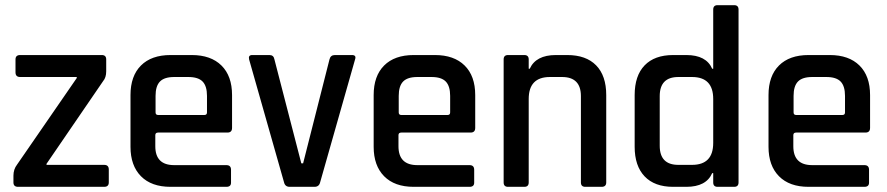

<svg xmlns="http://www.w3.org/2000/svg" viewBox="-20 -723 3434 743"><path d="M32 -17V-43Q32 -68 46 -86L277 -421V-425H58Q40 -425 40 -443V-493Q40 -510 58 -510H374Q391 -510 391 -493V-447Q391 -423 379 -409L160 -89V-85H383Q401 -85 401 -67V-17Q401 0 383 0H50Q32 0 32 -17Z M856 0H640Q566 0 525.5 -41Q485 -82 485 -155V-355Q485 -429 525.5 -469.5Q566 -510 640 -510H722Q796 -510 837 -469.5Q878 -429 878 -355V-228Q878 -210 860 -210H592Q581 -210 581 -200V-157Q581 -84 654 -84H856Q874 -84 874 -66V-16Q874 0 856 0ZM592 -278H771Q781 -278 781 -288V-352Q781 -390 764 -407.5Q747 -425 709 -425H654Q616 -425 599 -407.5Q582 -390 582 -352V-288Q582 -278 592 -278Z M956 -510H1023Q1039 -510 1042 -493L1146 -91H1153L1255 -493Q1259 -510 1276 -510H1342Q1360 -510 1354 -493L1219 -18Q1215 0 1197 0H1101Q1083 0 1079 -18L944 -493Q940 -510 956 -510Z M1797 0H1581Q1507 0 1466.5 -41Q1426 -82 1426 -155V-355Q1426 -429 1466.5 -469.5Q1507 -510 1581 -510H1663Q1737 -510 1778 -469.5Q1819 -429 1819 -355V-228Q1819 -210 1801 -210H1533Q1522 -210 1522 -200V-157Q1522 -84 1595 -84H1797Q1815 -84 1815 -66V-16Q1815 0 1797 0ZM1533 -278H1712Q1722 -278 1722 -288V-352Q1722 -390 1705 -407.5Q1688 -425 1650 -425H1595Q1557 -425 1540 -407.5Q1523 -390 1523 -352V-288Q1523 -278 1533 -278Z M2009 0H1946Q1929 0 1929 -17V-493Q1929 -510 1946 -510H2009Q2026 -510 2026 -493V-457H2030Q2054 -510 2131 -510H2175Q2248 -510 2287 -470Q2326 -430 2326 -355V-17Q2326 0 2308 0H2245Q2228 0 2228 -17V-351Q2228 -425 2155 -425H2108Q2026 -425 2026 -340V-17Q2026 0 2009 0Z M2636 0H2585Q2513 0 2474.5 -40.5Q2436 -81 2436 -155V-355Q2436 -430 2474.5 -470Q2513 -510 2585 -510H2636Q2713 -510 2736 -457H2740V-686Q2740 -703 2757 -703H2821Q2838 -703 2838 -686V-17Q2838 0 2821 0H2757Q2740 0 2740 -17V-53H2736Q2713 0 2636 0ZM2740 -170V-340Q2740 -425 2658 -425H2605Q2533 -425 2533 -351V-159Q2533 -85 2605 -85H2658Q2740 -85 2740 -170Z M3325 0H3109Q3035 0 2994.5 -41Q2954 -82 2954 -155V-355Q2954 -429 2994.5 -469.5Q3035 -510 3109 -510H3191Q3265 -510 3306 -469.5Q3347 -429 3347 -355V-228Q3347 -210 3329 -210H3061Q3050 -210 3050 -200V-157Q3050 -84 3123 -84H3325Q3343 -84 3343 -66V-16Q3343 0 3325 0ZM3061 -278H3240Q3250 -278 3250 -288V-352Q3250 -390 3233 -407.5Q3216 -425 3178 -425H3123Q3085 -425 3068 -407.5Q3051 -390 3051 -352V-288Q3051 -278 3061 -278Z"/></svg>

Font: Rajdhani Semibold
Style: Regular
Weight: 600
Designer: Satya Rajpurohit, Jyotish Sonowal
Foundry: Indian Type Foundry
Version: Version 1.200;PS 1.0;hotconv 1.0.78;makeotf.lib2.5.61930; tt